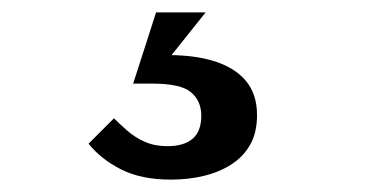

<svg xmlns="http://www.w3.org/2000/svg" viewBox="-20 -25 590 310"><path d="M312 -5 245 79 242 64Q291 63 325 73.5Q359 84 377 105.5Q395 127 395 161Q395 189 384 208.5Q373 228 353.5 240.5Q334 253 309 259Q284 265 256 265Q208 265 175.5 248.5Q143 232 123 207L164 166Q173 175 185.5 186Q198 197 214 204Q230 211 250 211Q277 211 291 199Q305 187 305 162Q305 138 288.5 124Q272 110 226 110H195L232 -5Z"/></svg>

Font: Roboto Serif 20pt Medium
Style: Regular
Weight: 500
Version: Version 1.008